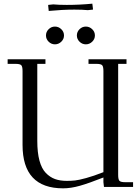

<svg xmlns="http://www.w3.org/2000/svg" viewBox="-20 -1028 771 1056"><path d="M22 -676.8V-702.1H230V-676.8H185.1V-252.9Q185.1 -189 197 -144.8Q209 -100.6 231.9 -76.9Q254.9 -53.2 282.7 -43.2Q310.5 -33.2 347.2 -33.2Q372.1 -33.2 392.6 -35.4Q413.1 -37.6 454.3 -48.8Q495.6 -60.1 548.8 -81.1V-637.2Q548.8 -662.1 541.7 -669.4Q534.7 -676.8 509.8 -676.8H466.8V-702.1H675.8V-676.8H629.9V-65.9Q629.9 -41 637 -33.4Q644 -25.9 668.9 -25.9H711.9V0H551.8L548.8 -25.9V-51.8Q468.3 -20 418.9 -6.1Q369.6 7.8 327.1 7.8Q104 7.8 104 -231V-637.2Q104 -662.1 96.9 -669.4Q89.8 -676.8 64.9 -676.8ZM247.6 -798.6Q232.9 -813 232.9 -833Q232.9 -853 247.6 -867.4Q262.2 -881.8 282.2 -881.8Q302.2 -881.8 317.1 -867.4Q332 -853 332 -833Q332 -813 317.1 -798.6Q302.2 -784.2 282.2 -784.2Q262.2 -784.2 247.6 -798.6ZM245.1 -996.1V-1001L272.9 -1003.9Q302.7 -1001 347.2 -1001Q418 -1001 487.8 -1007.8L491.2 -980V-975.1L462.9 -972.2Q433.1 -975.1 389.2 -975.1Q323.2 -975.1 248 -967.8ZM417.5 -798.6Q402.8 -813 402.8 -833Q402.8 -853 417.5 -867.4Q432.1 -881.8 452.1 -881.8Q472.2 -881.8 487.1 -867.4Q502 -853 502 -833Q502 -813 487.1 -798.6Q472.2 -784.2 452.1 -784.2Q432.1 -784.2 417.5 -798.6Z"/></svg>

Font: Dihjauti
Style: Regular
Weight: 400
Designer: T. Christopher White
Version: Version 3.0.0